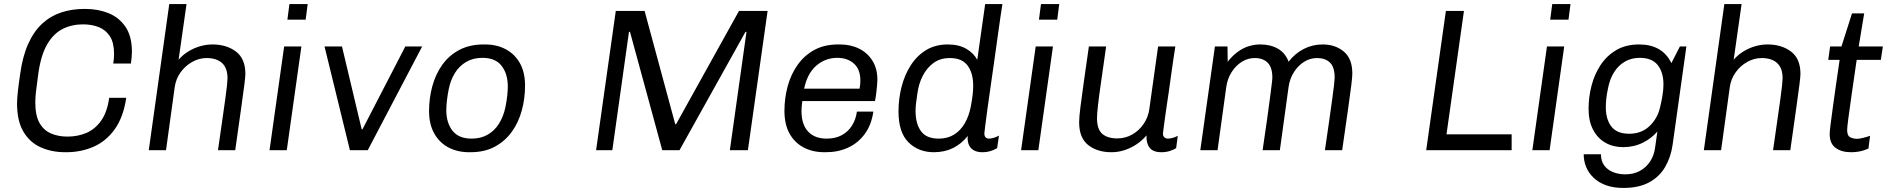

<svg xmlns="http://www.w3.org/2000/svg" viewBox="-20 -740 9312 946"><path d="M301 10Q235 10 181 -14Q127 -38 95.5 -91Q64 -144 64 -230Q64 -252 68 -289Q72 -326 79 -373Q91 -462 119 -524Q147 -586 188.5 -624Q230 -662 282.5 -679Q335 -696 394 -696H401Q463 -696 515 -675Q567 -654 598.5 -607.5Q630 -561 630 -485Q630 -471 628.5 -456.5Q627 -442 625 -427H538Q540 -439 541 -450.5Q542 -462 542 -474Q542 -529 522 -560.5Q502 -592 467.5 -606Q433 -620 389 -620Q334 -620 289 -597.5Q244 -575 213 -522.5Q182 -470 169 -379Q165 -345 161.5 -321.5Q158 -298 156.5 -282Q155 -266 154.5 -255Q154 -244 154 -234Q154 -172 174 -135.5Q194 -99 230 -83Q266 -67 312 -67Q363 -67 405.5 -85Q448 -103 478 -145Q508 -187 518 -258H602Q588 -163 545.5 -103.5Q503 -44 441 -17Q379 10 307 10Z M713 0 814 -720H899L860 -446Q882 -471 909.5 -487.5Q937 -504 967 -512.5Q997 -521 1027 -521Q1096 -521 1142.5 -486Q1189 -451 1189 -376Q1189 -363 1184 -323Q1179 -283 1168 -205.5Q1157 -128 1139 0H1054Q1066 -84 1075 -146.5Q1084 -209 1090 -252Q1096 -295 1098.5 -320Q1101 -345 1101 -354Q1101 -405 1074 -429.5Q1047 -454 998 -454Q961 -454 927 -435Q893 -416 870 -384Q847 -352 841 -312L798 0Z M1308 0 1380 -511H1465L1393 0ZM1396 -643 1406 -720H1496L1486 -643Z M1704 0 1579 -511H1665L1762 -103H1766L1977 -511H2060L1792 0Z M2291 10Q2234 10 2189.5 -13.5Q2145 -37 2119.5 -82.5Q2094 -128 2094 -193Q2094 -256 2110 -315Q2126 -374 2159 -420.5Q2192 -467 2243 -494Q2294 -521 2363 -521H2370Q2427 -521 2471.5 -497.5Q2516 -474 2541.5 -429Q2567 -384 2567 -318Q2567 -255 2551 -196Q2535 -137 2502 -91Q2469 -45 2418.5 -17.5Q2368 10 2298 10ZM2304 -57Q2349 -57 2383 -76.5Q2417 -96 2439 -131.5Q2461 -167 2470 -211Q2476 -240 2479 -266.5Q2482 -293 2482 -314Q2482 -376 2451.5 -415.5Q2421 -455 2357 -455Q2311 -455 2277 -435Q2243 -415 2221.5 -380.5Q2200 -346 2191 -301Q2185 -271 2182 -244.5Q2179 -218 2179 -197Q2179 -135 2209.5 -96Q2240 -57 2304 -57Z M2917 0 3014 -686H3156L3307 -128H3311L3621 -686H3762L3665 0H3576L3658 -583H3653L3328 0H3243L3084 -583H3079L2997 0Z M4042 10Q3983 10 3938.5 -14Q3894 -38 3869.5 -83Q3845 -128 3845 -193Q3845 -257 3861 -315.5Q3877 -374 3910 -420.5Q3943 -467 3992.5 -494Q4042 -521 4110 -521H4118Q4171 -521 4212.5 -500.5Q4254 -480 4278.5 -441Q4303 -402 4303 -347Q4303 -338 4301.5 -320.5Q4300 -303 4297.5 -282Q4295 -261 4291 -242H3933Q3931 -228 3930 -215Q3929 -202 3929 -193Q3929 -127 3961.5 -92Q3994 -57 4053 -57Q4096 -57 4127.5 -74Q4159 -91 4178 -121.5Q4197 -152 4202 -190H4283Q4274 -126 4241.5 -81Q4209 -36 4159.5 -13Q4110 10 4049 10ZM3942 -303H4215Q4218 -319 4218.5 -328Q4219 -337 4219 -344Q4219 -398 4187.5 -426.5Q4156 -455 4105 -455Q4047 -455 4002.5 -417Q3958 -379 3942 -303Z M4581 10Q4506 10 4456.5 -38.5Q4407 -87 4407 -191Q4407 -253 4422 -312Q4437 -371 4467.5 -418.5Q4498 -466 4543.5 -493.5Q4589 -521 4650 -521Q4704 -521 4741 -499.5Q4778 -478 4795 -445L4834 -720H4919Q4916 -703 4910 -661.5Q4904 -620 4896 -562.5Q4888 -505 4879 -441Q4870 -377 4861 -315Q4852 -253 4845 -201.5Q4838 -150 4834 -118Q4830 -86 4830 -83Q4830 -69 4836.5 -63Q4843 -57 4853 -57Q4864 -57 4878 -61.5Q4892 -66 4902 -72L4893 -10Q4880 -2 4861 4Q4842 10 4820 10Q4795 10 4778 0.5Q4761 -9 4753.5 -27Q4746 -45 4748 -70Q4717 -31 4675.5 -10.5Q4634 10 4581 10ZM4605 -57Q4649 -57 4681 -77Q4713 -97 4733.5 -132.5Q4754 -168 4763 -214Q4770 -251 4772.5 -274.5Q4775 -298 4775 -317Q4775 -380 4747.5 -417Q4720 -454 4660 -454Q4612 -454 4579 -429.5Q4546 -405 4526 -365.5Q4506 -326 4500 -279Q4495 -247 4493 -228Q4491 -209 4491 -193Q4491 -131 4517.5 -94Q4544 -57 4605 -57Z M5011 0 5083 -511H5168L5096 0ZM5099 -643 5109 -720H5199L5189 -643Z M5456 10Q5386 10 5341.5 -25.5Q5297 -61 5297 -137Q5297 -163 5303.5 -214Q5310 -265 5320.5 -339.5Q5331 -414 5345 -511H5430Q5416 -411 5405.5 -339Q5395 -267 5390 -222.5Q5385 -178 5385 -158Q5385 -103 5411 -80.5Q5437 -58 5485 -58Q5525 -58 5559 -77.5Q5593 -97 5615.5 -130.5Q5638 -164 5643 -204L5686 -511H5771Q5766 -480 5760.5 -442.5Q5755 -405 5749.5 -365Q5744 -325 5738.5 -286Q5733 -247 5727.5 -212Q5722 -177 5718.5 -149Q5715 -121 5712.5 -103.5Q5710 -86 5710 -82Q5710 -69 5717.5 -63Q5725 -57 5734 -57Q5745 -57 5759 -61Q5773 -65 5783 -71L5775 -10Q5764 -3 5745 3.5Q5726 10 5702 10Q5661 10 5644 -12.5Q5627 -35 5629 -73Q5609 -49 5582 -30.5Q5555 -12 5523 -1Q5491 10 5456 10Z M5894 0 5966 -511H6028L6029 -436Q6051 -464 6077 -483.5Q6103 -503 6131.5 -512Q6160 -521 6190 -521Q6240 -521 6276.5 -500Q6313 -479 6329 -436Q6361 -477 6404 -499Q6447 -521 6497 -521Q6559 -521 6601 -486Q6643 -451 6643 -378Q6643 -362 6638 -320.5Q6633 -279 6622 -202Q6611 -125 6593 0H6508Q6520 -79 6528.5 -141Q6537 -203 6543.5 -248Q6550 -293 6553 -321Q6556 -349 6556 -358Q6556 -409 6533 -431.5Q6510 -454 6469 -454Q6435 -454 6405.5 -435.5Q6376 -417 6355.5 -385Q6335 -353 6329 -312L6286 0H6201Q6214 -88 6223 -152Q6232 -216 6237.5 -259Q6243 -302 6246 -326Q6249 -350 6249 -358Q6249 -408 6226 -431Q6203 -454 6162 -454Q6128 -454 6098.5 -435.5Q6069 -417 6048.5 -385Q6028 -353 6022 -312L5979 0Z M7007 0 7104 -686H7193L7107 -78H7428V0Z M7530 0 7602 -511H7687L7615 0ZM7618 -643 7628 -720H7718L7708 -643Z M7979 186Q7929 186 7892.5 172.5Q7856 159 7831.5 135.5Q7807 112 7795 82.5Q7783 53 7783 20H7868Q7868 53 7884 75Q7900 97 7927.5 108Q7955 119 7988 119Q8028 119 8059 102.5Q8090 86 8110 56Q8130 26 8135 -14L8146 -92Q8117 -58 8073.5 -36.5Q8030 -15 7977 -15Q7928 -15 7889.5 -37Q7851 -59 7829 -101.5Q7807 -144 7807 -203Q7807 -261 7821.5 -317.5Q7836 -374 7866.5 -420Q7897 -466 7944 -493.5Q7991 -521 8056 -521Q8113 -521 8153 -498Q8193 -475 8215 -429L8257 -511H8289L8221 -26Q8212 36 8183.5 84Q8155 132 8104.5 159Q8054 186 7979 186ZM8007 -81Q8067 -81 8106.5 -118Q8146 -155 8159 -210Q8166 -238 8171 -268.5Q8176 -299 8176 -324Q8176 -383 8148 -419Q8120 -455 8059 -455Q8019 -455 7987 -437Q7955 -419 7933.5 -385.5Q7912 -352 7903 -306Q7896 -273 7894 -251Q7892 -229 7892 -211Q7892 -152 7919.5 -116.5Q7947 -81 8007 -81Z M8375 0 8476 -720H8561L8522 -446Q8544 -471 8571.5 -487.5Q8599 -504 8629 -512.5Q8659 -521 8689 -521Q8758 -521 8804.5 -486Q8851 -451 8851 -376Q8851 -363 8846 -323Q8841 -283 8830 -205.5Q8819 -128 8801 0H8716Q8728 -84 8737 -146.5Q8746 -209 8752 -252Q8758 -295 8760.5 -320Q8763 -345 8763 -354Q8763 -405 8736 -429.5Q8709 -454 8660 -454Q8623 -454 8589 -435Q8555 -416 8532 -384Q8509 -352 8503 -312L8460 0Z M9100 10Q9053 10 9024 -11.5Q8995 -33 8995 -80Q8995 -91 8999 -124Q9003 -157 9010 -207Q9017 -257 9025.5 -318Q9034 -379 9044 -445H8988L8997 -511H9053L9105 -674H9165L9138 -511H9257L9247 -445H9128Q9115 -354 9104 -279.5Q9093 -205 9087 -157.5Q9081 -110 9081 -100Q9081 -71 9096.5 -63.5Q9112 -56 9130 -56Q9141 -56 9161 -61Q9181 -66 9194 -71L9186 -8Q9175 -3 9160.5 1.5Q9146 6 9130.5 8Q9115 10 9100 10Z"/></svg>

Font: Chivo Medium Light
Style: Italic
Weight: 300
Italic angle: -8.05°
Version: Version 2.002